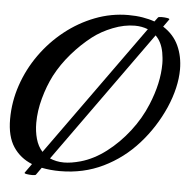

<svg xmlns="http://www.w3.org/2000/svg" viewBox="-54 -765 871 880"><g transform="rotate(5 381.5 -325.5)"><path d="M143 58Q140 61 126 61Q113 61 101 59Q89 57 91 53L121 11Q66 -11 34.5 -58.5Q3 -106 3 -186Q3 -266 29 -342.5Q55 -419 102 -485Q149 -551 212 -601Q275 -651 349 -679.5Q423 -708 502 -708Q537 -708 567.5 -703Q598 -698 623 -689L638 -709Q641 -712 655 -712Q668 -712 680 -710Q692 -708 690 -704L665 -669Q714 -638 736.5 -589Q759 -540 759 -480Q759 -439 748.5 -394Q738 -349 718 -303Q676 -208 608 -132Q540 -56 449.5 -12Q359 32 251 32Q207 32 167 24ZM164 -49 596 -651Q568 -662 536 -662Q487 -662 435 -641.5Q383 -621 344 -591Q295 -553 252.5 -504Q210 -455 181 -400Q156 -351 140 -292.5Q124 -234 124 -179Q124 -140 133.5 -106Q143 -72 164 -49ZM342 -21Q402 -38 458.5 -81Q515 -124 561 -183.5Q607 -243 634 -309Q676 -410 676 -499Q676 -513 674.5 -526Q673 -539 671 -551Q662 -599 634 -626L201 -22Q215 -16 231 -12.5Q247 -9 266 -9Q299 -9 342 -21Z"/></g></svg>

Font: Playball
Style: Regular
Weight: 400
Designer: Robert E. Leuschke
Foundry: Robert E. Leuschke
Version: Version 1.010